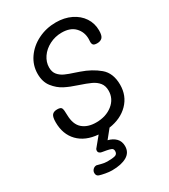

<svg xmlns="http://www.w3.org/2000/svg" viewBox="-222 -813 1007 1142"><g transform="rotate(-30 281.5 -242.0)"><path d="M551 -537Q551 -501 538.5 -488.5Q526 -476 504 -476Q484 -476 477.5 -483Q471 -490 471 -504L472 -525Q472 -572 441 -604.5Q410 -637 351 -637Q306 -637 267 -617Q228 -597 205.5 -564Q183 -531 183 -494Q183 -463 199 -444Q215 -425 239 -414Q263 -403 304 -390L330 -381Q400 -357 449 -316Q498 -275 498 -195Q498 -119 448 -68Q398 -17 315 -5L314 -3L268 54Q301 62 321 82.5Q341 103 341 136Q341 180 303.5 201.5Q266 223 202 223Q183 223 158 218.5Q133 214 118 209Q102 203 102 184Q102 170 112 160Q122 150 136 150Q140 151 163 157Q186 163 204 163Q240 163 257.5 158Q275 153 275 132Q275 117 263.5 112Q252 107 233 103.5Q214 100 207 99Q195 98 188 92Q181 86 181 77Q181 71 184 65L239 -2Q152 -9 103 -59.5Q54 -110 54 -193Q54 -228 64.5 -241.5Q75 -255 100 -255Q124 -255 129.5 -243.5Q135 -232 135 -197Q136 -131 170.5 -101Q205 -71 263 -71Q331 -71 376 -107Q421 -143 421 -199Q421 -232 404 -253Q387 -274 359 -287Q331 -300 280 -317Q233 -332 197 -350.5Q161 -369 133 -404.5Q105 -440 105 -495Q105 -554 138.5 -602.5Q172 -651 228.5 -679Q285 -707 351 -707Q409 -707 454.5 -685Q500 -663 525.5 -624.5Q551 -586 551 -537Z"/></g></svg>

Font: Mali
Style: Italic
Weight: 400
Italic angle: -10°
Version: Version 1.000; ttfautohint (v1.6)